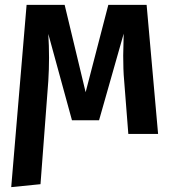

<svg xmlns="http://www.w3.org/2000/svg" viewBox="-20 -549 711 787"><path d="M581 -529H424L331 -171L245 -529H89L26 218L146 206L178 -217C180 -249 181 -281 181 -312C181 -345 180 -377 178 -410L275 -56H386L487 -411C486 -367 485 -337 485 -321C485 -284 486 -249 489 -217L506 0H628Z"/></svg>

Font: Fira Sans Medium
Style: Regular
Weight: 500
Designer: Carrois Corporate & Edenspiekermann AG
Foundry: Carrois Corporate GbR & Edenspiekermann AG
Version: Version 4.203